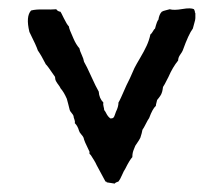

<svg xmlns="http://www.w3.org/2000/svg" viewBox="-20 -457 515 457"><path d="M253 -20 234 -23Q234 -25 231 -25L210 -64Q208 -69 203 -77Q198 -85 196 -88L193 -91V-96Q180 -122 179 -129Q178 -132 173.5 -137Q169 -142 168 -146Q165 -157 158 -164Q159 -168 157 -173Q155 -178 155 -181Q154 -184 150.5 -188Q147 -192 146 -195Q145 -200 142.5 -209Q140 -218 139 -222Q132 -238 124 -247Q123 -250 119.5 -254.5Q116 -259 113.5 -263.5Q111 -268 111 -274Q92 -302 89 -304Q79 -324 70 -337Q67 -347 50 -381Q41 -418 54 -432Q65 -435 84 -434.5Q103 -434 114 -435Q117 -430 124 -429Q125 -428 132 -413.5Q139 -399 144 -394Q144 -389 155 -365Q161 -351 169 -342Q170 -336 174.5 -326.5Q179 -317 180 -310Q186 -300 197 -275.5Q208 -251 215 -239Q216 -223 226 -213Q225 -209 226.5 -203.5Q228 -198 228 -195Q230 -193 232.5 -188Q235 -183 237.5 -180Q240 -177 243 -175Q248 -175 250 -177Q252 -179 253.5 -184Q255 -189 256 -191Q262 -203 262 -213Q265 -217 281 -254Q288 -267 300 -295Q304 -303 313.5 -319Q323 -335 329 -348Q335 -361 338 -375Q341 -377 344 -382.5Q347 -388 349 -389Q354 -408 357 -410Q359 -423 365 -429Q368 -431 374.5 -432.5Q381 -434 384 -435Q394 -432 414 -435.5Q434 -439 442 -435Q442 -433 443 -432Q444 -431 444 -430Q443 -429 444 -427.5Q445 -426 445 -425V-414Q445 -410 442.5 -402Q440 -394 439 -389Q429 -376 415 -337Q414 -334 409 -327Q404 -320 404 -313Q391 -297 381 -274Q370 -252 368 -250Q368 -249 367 -243.5Q366 -238 365 -236Q364 -231 354 -219Q354 -218 352.5 -213Q351 -208 351 -205Q343 -198 335 -176Q332 -172 327 -162Q322 -152 319 -148Q318 -141 314 -129Q313 -126 302 -110Q301 -107 299 -102.5Q297 -98 296 -93.5Q295 -89 295 -83Q289 -77 278 -55Q275 -51 270.5 -40.5Q266 -30 262 -25Q255 -23 253 -20Z"/></svg>

Font: FuturaRenner
Style: Regular
Weight: 400
Designer: Bastien Sozeau
Foundry: NBR — Bastien Sozeau
Version: Version 2.001;PS 002.001;hotconv 1.0.88;makeotf.lib2.5.64775